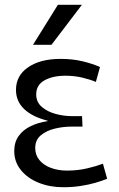

<svg xmlns="http://www.w3.org/2000/svg" viewBox="-20 -778 501 806"><path d="M245.9 8Q189.3 8 142.2 -10.9Q95.1 -29.8 67.5 -64.3Q39.8 -98.7 39.8 -143.7Q39.8 -181.3 58.5 -207.3Q77.2 -233.2 108.8 -248.4Q140.5 -263.7 179.7 -269.4V-271.4Q115.8 -287.4 81.4 -320.2Q47.1 -352.9 47.1 -400.6Q47.1 -460.7 98.2 -495.7Q149.4 -530.8 234.3 -530.8Q285.2 -530.8 327.5 -520.5Q369.8 -510.2 399.8 -496.6L382.4 -434.1Q357.6 -444.7 324.5 -452.4Q291.3 -460.1 254.8 -460.1Q201.4 -460.1 166.7 -440.7Q132 -421.3 132 -381.9Q132 -349.2 155.8 -329Q179.5 -308.8 214.1 -299.6Q248.6 -290.5 280.3 -290.5H324.4L326.4 -246.4H278Q244.9 -246.4 210.1 -238.1Q175.3 -229.8 151.6 -210.2Q127.9 -190.6 127.9 -156.5Q127.9 -127.2 145.6 -105.8Q163.2 -84.4 193.8 -73.2Q224.3 -61.9 261.1 -61.9Q306.8 -61.9 346.2 -71.3Q385.7 -80.6 412.1 -90.8L429.8 -27.7Q410.4 -19.5 381.7 -11Q353.1 -2.6 318.2 2.7Q283.4 8 245.9 8ZM118.6 -590 223 -757.8H323.8L196.1 -590Z"/></svg>

Font: Murecho Thin
Style: Regular
Weight: 100
Designer: Neil Summerour
Foundry: Positype
Version: Version 1.010